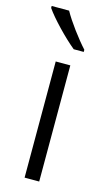

<svg xmlns="http://www.w3.org/2000/svg" viewBox="-120 -809 480 851"><g transform="rotate(15 120.5 -383.0)"><path d="M86 -766H6V-757C33 -717 102 -645 150 -606H196V-616C161 -654 110 -722 86 -766ZM154 0V-533H87V0Z"/></g></svg>

Font: Noto Kufi Arabic Light
Style: Regular
Weight: 300
Designer: Monotype Design Team, David Williams, Khaled Hosny
Foundry: Google LLC
Version: Version 2.109